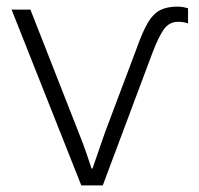

<svg xmlns="http://www.w3.org/2000/svg" viewBox="-20 -561 603 581"><path d="M226 0 15 -532H72L218 -160Q232 -125 241.5 -97.5Q251 -70 257 -51H260Q267 -71 277 -100.5Q287 -130 298 -161L394 -416Q411 -464 427 -491.5Q443 -519 464 -530Q485 -541 517 -541Q527 -541 534.5 -539.5Q542 -538 549 -536V-490Q537 -495 519 -495Q492 -495 476 -472.5Q460 -450 442 -403L291 0Z"/></svg>

Font: Noto Sans Mono SemiCondensed Light
Style: Regular
Weight: 300
Width: 4
Designer: Monotype Design Team
Foundry: Monotype Imaging Inc.
Version: Version 2.014; ttfautohint (v1.8.4.7-5d5b)